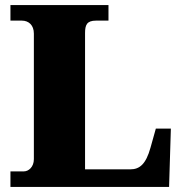

<svg xmlns="http://www.w3.org/2000/svg" viewBox="-20 -734 717 754"><path d="M21 0H644L651 -229H592L571 -154C553 -89 528 -69 492 -69H314V-604C314 -636 321 -653 357 -653H406V-714H21V-653H66C92 -653 113 -636 113 -602V-109C113 -78 92 -61 74 -61H21Z"/></svg>

Font: Noto Serif Lao Black
Style: Regular
Weight: 900
Designer: Monotype Design Team
Foundry: Monotype Imaging Inc.
Version: Version 2.003